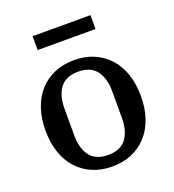

<svg xmlns="http://www.w3.org/2000/svg" viewBox="-132 -810 835 923"><g transform="rotate(-20 286.0 -348.0)"><path d="M286 -47Q349 -47 378.5 -86Q408 -125 408 -190V-330Q408 -395 378.5 -434Q349 -473 286 -473Q223 -473 193.5 -434Q164 -395 164 -330V-190Q164 -125 193.5 -86Q223 -47 286 -47ZM286 12Q231 12 186 -7Q141 -26 109 -61Q77 -96 59.5 -146.5Q42 -197 42 -260Q42 -323 59.5 -373.5Q77 -424 109 -459Q141 -494 186 -513Q231 -532 286 -532Q341 -532 386 -513Q431 -494 463 -459Q495 -424 512.5 -373.5Q530 -323 530 -260Q530 -197 512.5 -146.5Q495 -96 463 -61Q431 -26 386 -7Q341 12 286 12ZM139 -708H435V-637H139Z"/></g></svg>

Font: IBM Plex Serif Medm
Style: Regular
Weight: 500
Designer: Mike Abbink, Paul van der Laan, Pieter van Rosmalen
Foundry: Bold Monday
Version: Version 3.001